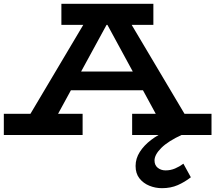

<svg xmlns="http://www.w3.org/2000/svg" viewBox="-20 -706 1126 1004"><path d="M84 -18 444 -624H640L1000 -18H845L515 -625H564L233 -18ZM0 0V-111H412V0ZM316 -234 340 -332H739L762 -234ZM671 0V-111H1086V0ZM301 -576V-686H782V-576ZM827 278Q792 278 760.5 265Q729 252 709 226.5Q689 201 689 162Q689 123 711 88.5Q733 54 770.5 25.5Q808 -3 856 -23L933 -2Q859 32 823.5 67.5Q788 103 788 133Q788 158 805 171.5Q822 185 846 185Q872 185 895.5 175Q919 165 939 150L978 221Q946 246 909.5 262Q873 278 827 278Z"/></svg>

Font: BioRhyme SemiExpanded
Style: Bold
Weight: 700
Width: 6
Designer: Aoife Mooney
Foundry: Aoife Mooney Type
Version: Version 1.600;gftools[0.9.33]